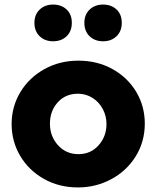

<svg xmlns="http://www.w3.org/2000/svg" viewBox="-20 -809 685 842"><path d="M615 -267Q615 -343 577.5 -406Q540 -469 473.5 -506Q407 -543 324 -543Q241 -543 174 -505.5Q107 -468 69 -404.5Q31 -341 31 -265Q31 -189 68.5 -125.5Q106 -62 172.5 -24.5Q239 13 322 13Q401 13 468.5 -23.5Q536 -60 575.5 -124Q615 -188 615 -267ZM447 -265Q447 -211 412.5 -172Q378 -133 324 -133Q270 -133 234.5 -172Q199 -211 199 -267Q199 -322 233 -360Q267 -398 322 -398Q357 -398 386 -379.5Q415 -361 431 -330.5Q447 -300 447 -265ZM131 -709Q131 -672 154 -650Q177 -628 213 -628Q249 -628 272 -650Q295 -672 295 -709Q295 -746 272 -767.5Q249 -789 213 -789Q177 -789 154 -767Q131 -745 131 -709ZM350 -709Q350 -672 373 -650Q396 -628 432 -628Q468 -628 491 -650Q514 -672 514 -709Q514 -746 491 -767.5Q468 -789 432 -789Q396 -789 373 -767Q350 -745 350 -709Z"/></svg>

Font: Geom ExtraBold
Style: Bold
Weight: 800
Version: Version 1.102